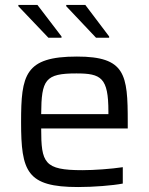

<svg xmlns="http://www.w3.org/2000/svg" viewBox="-20 -746 600 774"><path d="M175 -594H228V-599L131 -726H54V-721ZM367 -594H420V-599L324 -726H247V-721ZM495 -228V-255C495 -446 486 -518 290 -518C80 -518 65 -444 65 -254C65 -54 88 8 295 8C357 8 433 2 475 -6V-72C428 -65 360 -60 312 -60C158 -60 146 -89 146 -228ZM288 -450C388 -450 417 -433 417 -296V-286H146C147 -425 162 -450 288 -450Z"/></svg>

Font: Saira UNSAM
Style: Regular
Weight: 400
Designer: Hector Gatti with collaboration of the Omnibus-Type team
Foundry: Omnibus-Type
Version: Version 0.072;PS 000.072;hotconv 1.0.88;makeotf.lib2.5.64775